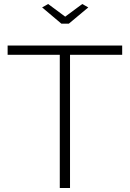

<svg xmlns="http://www.w3.org/2000/svg" viewBox="-20 -937 646 957"><path d="M190 -900 220 -917 305 -854 390 -917 420 -900 323 -819H286ZM589 -710V-664H329V0H278V-664H18V-710Z"/></svg>

Font: Raleway
Style: Light
Weight: 300
Designer: Matt McInerney, Pablo Impallari, Rodrigo Fuenzalida
Foundry: Matt McInerney, Pablo Impallari, Rodrigo Fuenzalida
Version: Version 3.000